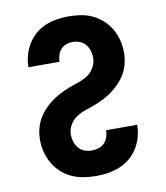

<svg xmlns="http://www.w3.org/2000/svg" viewBox="-84 -813 768 890"><g transform="rotate(-10 300.0 -367.5)"><path d="M298 8Q269 8 239.5 3.5Q210 -1 183.5 -13Q157 -25 135 -45Q113 -65 98.5 -90Q84 -115 76.5 -143.5Q69 -172 69 -201Q69 -226 74.5 -250Q80 -274 91.5 -295.5Q103 -317 119.5 -335.5Q136 -354 155.5 -369Q175 -384 196.5 -395.5Q218 -407 241 -416Q264 -425 287.5 -432.5Q311 -440 331.5 -453Q352 -466 365 -488Q378 -510 378 -534Q378 -551 373 -567.5Q368 -584 357.5 -597Q347 -610 331 -616.5Q315 -623 298 -623Q282 -623 267 -618Q252 -613 241.5 -601Q231 -589 226 -574Q221 -559 221 -543H75Q75 -571 82.5 -598.5Q90 -626 104.5 -650Q119 -674 140.5 -693Q162 -712 188 -723Q214 -734 242 -738.5Q270 -743 298 -743Q327 -743 356 -738.5Q385 -734 411 -721.5Q437 -709 458.5 -689.5Q480 -670 494.5 -644.5Q509 -619 516 -591Q523 -563 523 -534Q523 -509 517.5 -485Q512 -461 500.5 -439.5Q489 -418 472.5 -399.5Q456 -381 436.5 -366Q417 -351 395.5 -339.5Q374 -328 351 -319Q328 -310 304.5 -302.5Q281 -295 260.5 -282Q240 -269 227 -247Q214 -225 214 -201Q214 -184 219.5 -167Q225 -150 236 -137Q247 -124 264 -118Q281 -112 298 -112Q314 -112 330 -117Q346 -122 357 -133.5Q368 -145 373.5 -161Q379 -177 379 -193H525Q525 -165 517.5 -137Q510 -109 495 -84.5Q480 -60 458 -41.5Q436 -23 409.5 -12Q383 -1 354.5 3.5Q326 8 298 8Z"/></g></svg>

Font: Iosevka Curly Heavy Extended
Style: Regular
Weight: 900
Width: 7
Monospace: yes
Designer: Belleve Invis
Foundry: Belleve Invis
Version: Version 11.1.0; ttfautohint (v1.8.3)